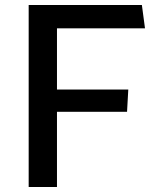

<svg xmlns="http://www.w3.org/2000/svg" viewBox="-20 -750 660 770"><path d="M208.5 0V-301.5H489.5L494.5 -391H208.5V-636.5H561.5L549 -730H95V0Z"/></svg>

Font: Monaspace Argon Medium
Style: Regular
Weight: 500
Designer: Riley Cran & the Lettermatic Team
Foundry: Lettermatic
Version: Version 1.000 (Monaspace Argon)